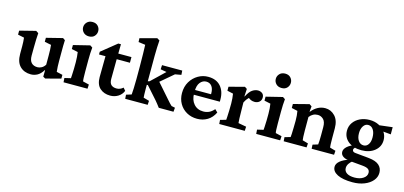

<svg xmlns="http://www.w3.org/2000/svg" viewBox="-64 -968 3296 1568"><g transform="rotate(15 1584.0 -184.0)"><path d="M388.7 -67.9 439.5 -56.2V-24.4L312 9.3L292.5 -1.5L293.5 -55.7L291 -56.6Q268.6 -20.5 242.4 -6.8Q216.3 6.8 188.5 6.8Q131.8 6.8 96.9 -27.8Q62 -62.5 62 -131.8V-199.2Q62 -235.4 58.1 -268.6L4.9 -279.8V-313.5L140.1 -347.7L161.1 -334Q159.2 -311 158 -278.8Q156.7 -246.6 156.7 -212.9L156.2 -143.6Q156.2 -101.6 175 -82.5Q193.8 -63.5 226.1 -63.5Q242.2 -63.5 259.8 -72.5Q277.3 -81.5 290.5 -102.1V-179.2Q290.5 -208 289.6 -228Q288.6 -248 286.6 -268.6L231 -279.8V-313.5L367.2 -347.7L386.2 -335Q384.8 -313 384.5 -286.1Q384.3 -259.3 384.3 -218.8V-157.2Q384.3 -133.8 385.3 -112.1Q386.2 -90.3 388.7 -67.9Z M464.4 0 461.9 -35.6 514.2 -47.9Q514.6 -52.2 515.9 -73.7Q517.1 -95.2 518.1 -127L518.6 -184.1Q518.6 -209.5 516.8 -229.5Q515.1 -249.5 512.2 -268.6L459.5 -279.8V-313.5L597.7 -347.7L617.7 -334.5Q615.2 -309.6 614 -284.7Q612.8 -259.8 612.8 -228V-128.4Q612.8 -100.6 613.8 -77.1Q614.7 -53.7 617.2 -47.9L668.9 -35.6L667 0ZM566.9 -415.5Q537.1 -415.5 519.8 -433.6Q502.4 -451.7 502.4 -476.1Q502.4 -500.5 519.8 -518.8Q537.1 -537.1 566.9 -537.1Q596.7 -537.1 613.3 -518.8Q629.9 -500.5 629.9 -476.1Q629.9 -451.7 613.3 -433.6Q596.7 -415.5 566.9 -415.5Z M968.8 -62.5Q955.6 -29.8 925.8 -11.5Q896 6.8 859.4 6.8Q806.2 6.8 772.2 -23.9Q738.3 -54.7 738.3 -117.7L740.2 -294.4H685.5V-317.4L814.5 -421.4H836.9L835 -314.5L833.5 -127.4Q833.5 -92.8 849.6 -77.9Q865.7 -63 895 -63Q925.3 -63 949.7 -85ZM798.8 -294.4V-342.3H946.8V-294.4Z M985.8 0 983.4 -34.2 1027.8 -47.9Q1029.3 -62.5 1031 -101.6Q1032.7 -140.6 1032.7 -180.2V-283.2Q1032.7 -339.4 1031.5 -392.1Q1030.3 -444.8 1029.3 -468.3L971.2 -476.1L969.7 -508.3L1110.8 -545.9L1132.3 -532.7Q1129.9 -502 1128.7 -471.9Q1127.4 -441.9 1127.2 -402.3Q1127 -362.8 1127 -303.7L1126.5 -124Q1126.5 -97.2 1127.2 -75.7Q1127.9 -54.2 1128.9 -47.9L1177.7 -34.2L1175.8 0ZM1394 0H1269.5Q1257.3 -16.1 1248 -28.1Q1238.8 -40 1229 -51.3L1135.7 -156.2H1115.7L1116.7 -183.6L1140.6 -189.5L1254.9 -298.8L1203.1 -307.6L1205.1 -343.3H1376L1378.4 -307.6L1326.7 -298.3L1195.8 -187L1205.6 -221.2L1323.2 -87.4Q1337.4 -71.3 1348.6 -58.8Q1359.9 -46.4 1366.7 -41L1397 -34.7Z M1593.8 5.9Q1543.9 5.9 1504.9 -16.4Q1465.8 -38.6 1443.6 -77.4Q1421.4 -116.2 1421.4 -166Q1421.4 -220.7 1446 -262Q1470.7 -303.2 1510.7 -326.4Q1550.8 -349.6 1595.7 -349.1Q1663.6 -349.1 1700.9 -307.1Q1738.3 -265.1 1738.3 -195.3V-177.2H1505.4V-217.3H1665.5L1653.3 -199.7V-224.6Q1653.3 -263.7 1636.5 -285.4Q1619.6 -307.1 1589.8 -307.1Q1560.1 -307.1 1538.8 -281.5Q1517.6 -255.9 1517.6 -204.1V-189Q1517.6 -132.8 1547.6 -98.9Q1577.6 -64.9 1627.4 -64.9Q1653.8 -64.9 1675.8 -75Q1697.8 -85 1718.3 -108.9L1741.2 -86.4Q1719.2 -40.5 1680.7 -17.3Q1642.1 5.9 1593.8 5.9Z M1780.8 0 1778.3 -34.2 1827.1 -47.9Q1827.6 -52.7 1828.9 -75Q1830.1 -97.2 1831.1 -127L1832 -186.5Q1832 -210 1830.1 -229.5Q1828.1 -249 1825.2 -268.6L1774.9 -279.8V-313.5L1905.3 -347.7L1924.3 -335L1920.9 -271.5L1923.3 -271Q1945.3 -314.9 1969 -330.8Q1992.7 -346.7 2016.6 -346.7Q2037.1 -346.7 2052.5 -335.2Q2067.9 -323.7 2067.9 -300.3Q2067.9 -275.9 2051.5 -262.5Q2035.2 -249 2012.7 -249Q1994.6 -249 1980 -255.4Q1965.3 -261.7 1948.7 -278.8L1970.2 -275.9Q1944.3 -258.8 1925.8 -220.7L1926.8 -157.2Q1927.2 -116.2 1928.2 -86.2Q1929.2 -56.2 1930.7 -47.9L1998.5 -35.6L1996.6 0Z M2093.3 0 2090.8 -35.6 2143.1 -47.9Q2143.6 -52.2 2144.8 -73.7Q2146 -95.2 2147 -127L2147.5 -184.1Q2147.5 -209.5 2145.8 -229.5Q2144 -249.5 2141.1 -268.6L2088.4 -279.8V-313.5L2226.6 -347.7L2246.6 -334.5Q2244.1 -309.6 2242.9 -284.7Q2241.7 -259.8 2241.7 -228V-128.4Q2241.7 -100.6 2242.7 -77.1Q2243.7 -53.7 2246.1 -47.9L2297.9 -35.6L2295.9 0ZM2195.8 -415.5Q2166 -415.5 2148.7 -433.6Q2131.3 -451.7 2131.3 -476.1Q2131.3 -500.5 2148.7 -518.8Q2166 -537.1 2195.8 -537.1Q2225.6 -537.1 2242.2 -518.8Q2258.8 -500.5 2258.8 -476.1Q2258.8 -451.7 2242.2 -433.6Q2225.6 -415.5 2195.8 -415.5Z M2325.7 0 2323.2 -34.2 2371.6 -47.9Q2372.6 -53.2 2373.8 -74.7Q2375 -96.2 2375.5 -127L2376.5 -186.5Q2376.5 -210.9 2374.8 -230.2Q2373 -249.5 2369.6 -268.6L2319.3 -279.8V-313.5L2451.7 -347.7L2471.7 -334L2467.3 -288.6L2469.7 -288.1Q2519 -349.1 2585 -349.1Q2633.3 -349.1 2667.5 -313Q2701.7 -276.9 2701.7 -209.5V-127.4Q2701.7 -100.6 2702.6 -77.4Q2703.6 -54.2 2705.6 -47.9L2753.9 -34.2L2751.5 0H2562L2560.1 -34.2L2604.5 -47.9Q2606 -58.1 2606.9 -80.1Q2607.9 -102.1 2607.9 -125.5V-194.8Q2607.9 -240.7 2587.4 -260.5Q2566.9 -280.3 2540 -280.3Q2497.6 -280.3 2469.7 -243.7V-128.4Q2469.7 -99.6 2470.9 -76.9Q2472.2 -54.2 2473.6 -47.9L2521.5 -34.2L2519 0Z M2953.6 178.2Q2872.1 178.2 2826.4 155.3Q2780.8 132.3 2780.8 92.8Q2780.8 66.9 2807.4 44.4Q2834 22 2881.8 6.8L2914.6 10.7Q2895 24.4 2883.3 42.2Q2871.6 60.1 2871.6 79.1Q2871.6 106.4 2894.8 121.6Q2918 136.7 2960.4 136.7Q3004.4 136.7 3033.2 117.7Q3062 98.6 3062 70.3Q3062 49.3 3046.9 38.8Q3031.7 28.3 2996.6 25.4L2898.9 16.6L2891.1 12.7Q2853 12.7 2831.3 -2.2Q2809.6 -17.1 2809.6 -41Q2809.6 -64.9 2833.7 -86.4Q2857.9 -107.9 2899.9 -121.1L2911.6 -107.9Q2890.6 -92.8 2890.6 -80.6Q2890.6 -61.5 2916 -59.1L3034.2 -47.4Q3091.8 -41.5 3119.6 -17.1Q3147.5 7.3 3147.5 47.4Q3147.5 84 3122.1 113.8Q3096.7 143.6 3053 160.9Q3009.3 178.2 2953.6 178.2ZM2957 -93.3Q2887.2 -93.3 2844.7 -127.7Q2802.2 -162.1 2802.2 -218.3Q2802.2 -256.3 2823 -286.1Q2843.8 -315.9 2879.6 -333Q2915.5 -350.1 2960 -350.1Q3003.9 -350.1 3038.1 -332.8Q3072.3 -315.4 3092 -286.1Q3111.8 -256.8 3111.8 -219.7Q3111.8 -164.1 3068.4 -128.7Q3024.9 -93.3 2957 -93.3ZM2963.4 -136.2Q2988.3 -136.2 3003.4 -158Q3018.6 -179.7 3018.6 -217.3Q3018.6 -257.8 3002.2 -282.7Q2985.8 -307.6 2959 -307.6Q2934.1 -307.6 2918.2 -283.9Q2902.3 -260.3 2902.3 -223.1Q2902.3 -184.1 2919.2 -160.2Q2936 -136.2 2963.4 -136.2ZM3155.8 -280.8 3052.2 -290.5 3028.3 -326.2 3155.8 -341.3Z"/></g></svg>

Font: Lateef SemiBold
Style: Regular
Weight: 600
Designer: SIL International
Foundry: SIL International
Version: Version 4.200